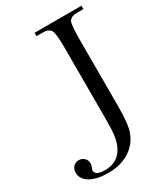

<svg xmlns="http://www.w3.org/2000/svg" viewBox="-376 -757 947 1088"><g transform="rotate(-30 97.5 -213.5)"><path d="M343 -662V-640H299Q288 -640 284 -639Q258 -634 249 -618Q238 -598 238 -497V-65Q238 56 219 103Q195 166 137.5 200.5Q80 235 4 235Q-71 235 -115 210Q-159 185 -159 140Q-159 118 -144.5 103Q-130 88 -109 88Q-88 88 -73.5 102Q-59 116 -59 137Q-59 149 -65 162Q-70 174 -70 178Q-70 212 -6 212Q70 212 107 154Q140 105 140 5Q141 0 141 -64V-497Q141 -598 129 -618Q118 -635 94 -639Q89 -640 78 -640H36V-662Z"/></g></svg>

Font: New Athena Unicode
Style: Regular
Weight: 400
Designer: J. Rusten 1997; rev. by R. Hancock 2001, 2002, rev. by D. Mastronarde 2002-2021
Foundry: GreekKeys New Athena Unicode
Version: Version 5.008